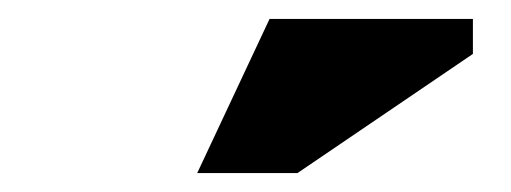

<svg xmlns="http://www.w3.org/2000/svg" viewBox="-20 -752 540 203"><path d="M188.5 -569 265 -732H480V-695L294.5 -569Z"/></svg>

Font: Newsreader 6pt ExtraBold
Style: Regular
Weight: 800
Designer: Hugues Gentile
Foundry: Production Type
Version: Version 1.003; ttfautohint (v1.8.3)